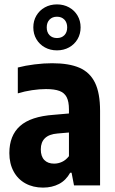

<svg xmlns="http://www.w3.org/2000/svg" viewBox="-20 -843 521 873"><path d="M435 -339V0H316.5L305.5 -57.5H299Q280 -23 248.2 -6.5Q216.5 10 175.5 10Q130.5 10 95.8 -9Q61 -28 41.8 -63.8Q22.5 -99.5 22.5 -147Q22.5 -226.5 71 -270Q119.5 -313.5 224.5 -321L293.5 -327V-345.5Q293.5 -381 283.2 -401Q273 -421 250.5 -429.5Q228 -438 189 -438Q159.5 -438 125.8 -433Q92 -428 61 -418.5V-536Q95 -545 137 -550.2Q179 -555.5 217 -555.5Q294 -555.5 341.5 -534.8Q389 -514 412 -466.8Q435 -419.5 435 -339ZM293.5 -133V-240.5L241.5 -236Q203.5 -233 184.5 -214.8Q165.5 -196.5 165.5 -164Q165.5 -132 181.5 -115.5Q197.5 -99 226 -99Q244.5 -99 262 -107Q279.5 -115 293.5 -133ZM131.5 -718.5Q131.5 -748.5 145.5 -772.2Q159.5 -796 184 -809.5Q208.5 -823 239 -823Q269.5 -823 294 -809.5Q318.5 -796 332.5 -772.2Q346.5 -748.5 346.5 -718.5Q346.5 -688.5 332.5 -664.8Q318.5 -641 294 -627.5Q269.5 -614 239 -614Q208.5 -614 184 -627.5Q159.5 -641 145.5 -664.8Q131.5 -688.5 131.5 -718.5ZM285.5 -718.5Q285.5 -740.5 272.8 -753.8Q260 -767 239 -767Q218 -767 205.2 -753.8Q192.5 -740.5 192.5 -718.5Q192.5 -696 205.2 -683Q218 -670 239 -670Q260 -670 272.8 -683Q285.5 -696 285.5 -718.5Z"/></svg>

Font: Encode Sans Condensed
Style: Bold
Weight: 700
Width: 3
Designer: Multiple Designers
Foundry: Impallari Type
Version: Version 2.000